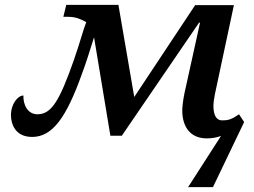

<svg xmlns="http://www.w3.org/2000/svg" viewBox="-20 -557 1043 788"><path d="M752 211H854L982 -56L961 -88C928 -65 914 -63 892 -63C864 -63 856 -91 856 -123C856 -148 866 -190 873 -222L940 -536H781L531 -159L466 -537H252L240 -488H260C293 -488 314 -477 334 -466C322 -437 309 -384 282 -307C224 -143 191 -88 134 -88C95 -88 75 -124 76 -165C54 -165 25 -132 25 -84C25 -49 42 5 112 5C195 5 252 -74 316 -253C333 -298 349 -350 366 -404L433 0H480L797 -464H801L737 -174C731 -145 728 -116 728 -104C728 -39 759 11 829 11C851 11 870 7 887 1Z"/></svg>

Font: Noto Serif Semi
Style: Italic
Weight: 600
Italic angle: -12°
Designer: Monotype Design Team
Foundry: Monotype Imaging Inc.
Version: Version 1.901